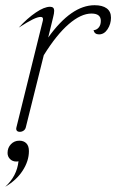

<svg xmlns="http://www.w3.org/2000/svg" viewBox="-24 -500 446 737"><path d="M39 -11 140 -419Q141 -422 141 -427Q141 -435 132 -435Q121 -435 101.5 -425.5Q82 -416 48 -394Q81 -430 113.5 -452Q146 -474 168 -474Q184 -474 184 -459Q184 -449 180 -434L161 -356Q250 -480 339 -480Q369 -480 385.5 -468Q402 -456 402 -432Q402 -408 389 -388Q376 -368 356 -368Q339 -368 335 -384Q347 -385 355 -394.5Q363 -404 363 -420Q363 -448 327 -448Q287 -448 240 -407.5Q193 -367 144 -288L75 -11Q73 -3 66.5 1.5Q60 6 52 6Q44 6 40.5 1.5Q37 -3 39 -11ZM87 80Q87 118 63 155Q39 192 -4 217Q41 176 47 119Q44 120 38 120Q24 120 14.5 110.5Q5 101 5 87Q5 67 18 53.5Q31 40 50 40Q67 40 77 50Q87 60 87 80Z"/></svg>

Font: Srisakdi
Style: Regular
Weight: 400
Designer: Cadson Demak Co.,Ltd.
Foundry: Cadson Demak Co.,Ltd.
Version: Version 1.000